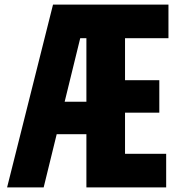

<svg xmlns="http://www.w3.org/2000/svg" viewBox="-20 -820 790 840"><path d="M358 0V-233H200V-375H358V-653H331L171 0H11L212 -800H717V-653H527V-469H677V-327H527V-147H707V0Z"/></svg>

Font: Martian Mono SemiExpanded
Style: Bold
Weight: 700
Width: 6
Designer: Roman Shamin
Foundry: Evil Martians
Version: Version 1.000